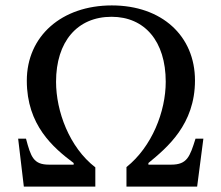

<svg xmlns="http://www.w3.org/2000/svg" viewBox="-20 -689 817 709"><path d="M332 0V-71C236 -145 187 -278 187 -387C187 -535 265 -627 392 -627C514 -627 592 -537 592 -387C592 -277 541 -147 447 -72V0H708L731 -177H702C681 -110 671 -81 612 -81H528V-87C597 -144 700 -229 700 -392C700 -556 578 -669 393 -669C208 -669 79 -556 79 -391C79 -227 176 -144 252 -87V-81H161C104 -81 94 -109 76 -177H47L68 0Z"/></svg>

Font: STIX Two Text
Style: Regular
Weight: 400
Designer: Ross Mills, John Hudson & Paul Hanslow, Tiro Typeworks Ltd; with prior portions MicroPress Inc., and Coen Hoffman.
Foundry: Tiro Typeworks Ltd
Version: Version 2.13 b171